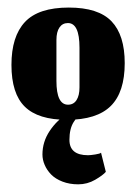

<svg xmlns="http://www.w3.org/2000/svg" viewBox="-20 -310 360 508"><path d="M187 177.7Q211 177.7 231.7 165.7Q252.3 153.7 260 144.7L247.3 94Q245 96.7 232 98.7Q219 100.7 213 100.7Q163.7 100.7 163.7 60Q163.7 45.3 166.5 33.5Q169.3 21.7 175 12.8Q180.7 4 185 -0.8Q189.3 -5.7 196 -12H161.3Q130.3 8 111.3 36.7Q92.3 65.3 92.3 98.7Q92.3 112.7 98.2 126.3Q104 140 115.3 151.7Q126.7 163.3 145.3 170.5Q164 177.7 187 177.7ZM160 -33Q129.3 -33 129.3 -96V-204.3Q129.3 -225.7 137.3 -237.3Q145.3 -249 159.7 -249Q190.3 -249 190.3 -184V-78.7Q190.3 -57.3 182.5 -45.2Q174.7 -33 160 -33ZM157.3 7Q236.3 7 273.2 -29.7Q310 -66.3 310 -143Q310 -217 275.2 -253.5Q240.3 -290 162 -290Q81.7 -290 46 -251.8Q10.3 -213.7 10.3 -138.3Q10.3 -62.3 45.7 -27.7Q81 7 157.3 7Z"/></svg>

Font: Jomhuria
Style: Regular
Weight: 400
Designer: Arabic design by Kourosh Beigpour, Latin design by Eben Sorkin, engineering by Lasse Fister and Khaled Hosney
Version: Version 1.0000